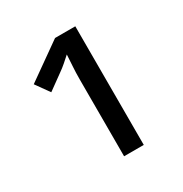

<svg xmlns="http://www.w3.org/2000/svg" viewBox="-111 -930 572 600"><g transform="rotate(-30 175.0 -630.0)"><path d="M240 -844V-416H169V-692Q169 -718 170.5 -739Q172 -760 173 -781Q163 -772 151 -761.5Q139 -751 126 -742L72 -703L37 -752L167 -844Z"/></g></svg>

Font: Noto Sans
Style: Regular
Weight: 400
Designer: Monotype Design Team
Foundry: Monotype Imaging Inc.
Version: Version 2.007